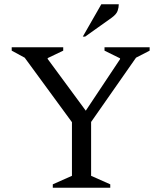

<svg xmlns="http://www.w3.org/2000/svg" viewBox="-20 -882 758 902"><path d="M228 0V-16L318 -56V-308L96 -611L35 -644V-660H277V-644L204 -609V-605L383 -362L544 -604V-608L471 -644V-660H683V-644L619 -611L408 -309V-56L498 -16V0ZM369 -710 456 -862H538Q538 -847 532.5 -831Q527 -815 505 -799L380 -710Z"/></svg>

Font: Spectral
Style: Regular
Weight: 400
Designer: Jean-Baptiste Levee
Foundry: Production Type
Version: Version 2.001